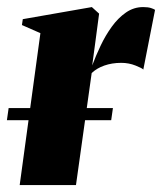

<svg xmlns="http://www.w3.org/2000/svg" viewBox="-37 -536 469 556"><path d="M20 0 80 -440 26.5 -463.5 29 -480.5 229 -515.5 250 -496.5 238 -406 230 -346.5Q240.5 -374.5 254.5 -404Q268.5 -433.5 286.8 -458.8Q305 -484 327.8 -499.8Q350.5 -515.5 377.5 -515.5Q391.5 -515.5 400 -512.8Q408.5 -510 412 -507.5L378 -334.5Q375 -338.5 355.5 -346.2Q336 -354 314 -354Q300.5 -354 288.2 -352Q276 -350 265.2 -346.2Q254.5 -342.5 245.2 -337Q236 -331.5 228.5 -324.5L183 0ZM290 -223 285 -188H-17L-12 -223Z"/></svg>

Font: Merriweather 144pt Black
Style: Italic
Weight: 900
Italic angle: -7.8°
Version: Version 2.101